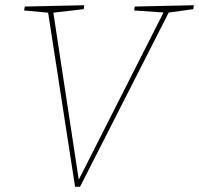

<svg xmlns="http://www.w3.org/2000/svg" viewBox="-20 -712 761 734"><path d="M267 2 163 -670 170 -663 72 -672 75 -687 302 -692 300 -677 179 -663 183 -670 282 -19H278L608 -670L610 -664L493 -672L495 -687L721 -692L719 -677L618 -663L628 -670L286 2Z"/></svg>

Font: Bitter Thin
Style: Italic
Weight: 100
Italic angle: -9°
Designer: Sol Matas, and Bitter project Authors
Foundry: Sol Matas
Version: Version 2.002